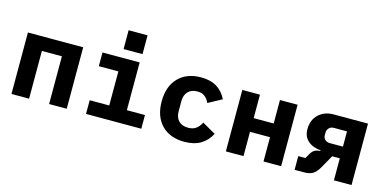

<svg xmlns="http://www.w3.org/2000/svg" viewBox="-71 -1145 3143 1557"><g transform="rotate(15 1500.0 -366.5)"><path d="M68 -516H532V0H384V-401H216V0H68Z M694 -115H858V-401H694V-516H1006V-115H1158V0H694ZM1011 -745V-587H852V-745Z M1260 -258Q1260 -383 1329.5 -455.5Q1399 -528 1520 -528Q1601 -528 1653.5 -495Q1706 -462 1735 -402L1621 -340Q1606 -373 1582.5 -391.5Q1559 -410 1520 -410Q1470 -410 1442 -380.5Q1414 -351 1414 -300V-216Q1414 -164 1442 -135Q1470 -106 1522 -106Q1562 -106 1587.5 -124.5Q1613 -143 1631 -178L1743 -114Q1714 -55 1659 -21.5Q1604 12 1521 12Q1399 12 1329.5 -60Q1260 -132 1260 -258Z M1868 -516H2016V-319H2184V-516H2332V0H2184V-204H2016V0H1868Z M2445 -115H2505L2530 -159Q2543 -180 2562 -190.5Q2581 -201 2607 -201V-207Q2540 -213 2500 -248.5Q2460 -284 2460 -346Q2460 -423 2509 -469.5Q2558 -516 2635 -516H2923V0H2775V-185H2711L2649 -75Q2625 -33 2597.5 -16.5Q2570 0 2524 0H2445ZM2775 -411H2665Q2639 -411 2624 -394.5Q2609 -378 2609 -357V-334Q2609 -313 2624 -298Q2639 -283 2665 -283H2775Z"/></g></svg>

Font: iA Writer Duo V
Style: Regular
Weight: 400
Designer: Mike Abbink, Paul van der Laan, Pieter van Rosmalen, Oliver Reichenstein
Foundry: Information Architects Inc.
Version: Version 2.000